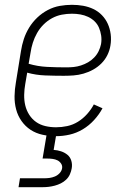

<svg xmlns="http://www.w3.org/2000/svg" viewBox="-20 -558 540 798"><path d="M213 8Q184 8 156.5 2Q129 -4 107 -18.5Q85 -33 69.5 -55Q54 -77 47 -103.5Q40 -130 40.5 -158.5Q41 -187 46 -215L67 -345Q71 -371 79 -395.5Q87 -420 101 -443Q115 -466 135 -485Q155 -504 179 -516.5Q203 -529 228.5 -533.5Q254 -538 279 -538Q303 -538 325.5 -534Q348 -530 368 -520.5Q388 -511 403.5 -495Q419 -479 428 -459Q437 -439 440 -416Q443 -393 439 -369Q436 -349 426.5 -329.5Q417 -310 401.5 -294.5Q386 -279 367 -268.5Q348 -258 327 -252Q306 -246 285.5 -244.5Q265 -243 245 -243Q206 -243 167.5 -244.5Q129 -246 93 -256L85 -209Q81 -187 80.5 -164Q80 -141 85 -120Q90 -99 101.5 -81Q113 -63 130 -51Q147 -39 168.5 -34Q190 -29 213 -29Q236 -29 259.5 -34Q283 -39 304 -52Q325 -65 342 -84Q359 -103 370 -124L406 -108Q392 -82 371 -59Q350 -36 324 -20.5Q298 -5 269.5 1.5Q241 8 213 8ZM255 -278Q271 -278 286 -279.5Q301 -281 316.5 -286Q332 -291 346 -299Q360 -307 371.5 -319Q383 -331 390 -345.5Q397 -360 400 -375Q403 -393 400.5 -410Q398 -427 391.5 -442.5Q385 -458 373 -469.5Q361 -481 346 -488Q331 -495 314 -498Q297 -501 279 -501Q258 -501 237 -497Q216 -493 196.5 -482.5Q177 -472 161 -456Q145 -440 134 -420.5Q123 -401 116.5 -380.5Q110 -360 107 -339L99 -293Q136 -282 175.5 -280Q215 -278 255 -278ZM57 220 63 183H163Q175 183 186 181.5Q197 180 208 175.5Q219 171 227.5 162Q236 153 238 142Q240 131 234 122Q228 113 219 108.5Q210 104 199 102.5Q188 101 177 101H157L174 0H214L203 65Q219 66 234 71Q249 76 260.5 85.5Q272 95 276.5 110.5Q281 126 278 142Q276 154 270.5 166.5Q265 179 255 188.5Q245 198 233 204Q221 210 208 213.5Q195 217 182.5 218.5Q170 220 157 220Z"/></svg>

Font: Iosevka Slab Extralight
Style: Italic
Weight: 200
Italic angle: -9°
Monospace: yes
Designer: Belleve Invis
Foundry: Belleve Invis
Version: Version 11.1.1; ttfautohint (v1.8.3)